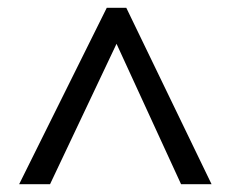

<svg xmlns="http://www.w3.org/2000/svg" viewBox="-20 -739 591 491"><path d="M253 -719H303L521 -268H443L278 -627L108 -268H29Z"/></svg>

Font: hingu115
Style: Book
Weight: 400
Designer: Jelle Bosma - Monotype Design Team
Foundry: Monotype Imaging Inc.
Version: Version 2.003